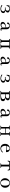

<svg xmlns="http://www.w3.org/2000/svg" viewBox="5204 -5789 592 11040"><g transform="rotate(90 5500.0 -269.0)"><path d="M732 -161Q732 -116 708.5 -84.5Q685 -53 647.5 -34Q610 -15 567.5 -6.5Q525 2 488 2Q431 2 374 -14.5Q317 -31 273 -69Q270 -72 266.5 -75.5Q263 -79 263 -84Q263 -92 272 -97.5Q281 -103 288 -103Q295 -103 300 -100.5Q305 -98 310 -94Q357 -61 397.5 -48Q438 -35 496 -35Q508 -35 527 -40.5Q546 -46 558 -51Q596 -68 614.5 -98Q633 -128 633 -169Q633 -201 617 -219Q601 -237 575.5 -245.5Q550 -254 522.5 -256.5Q495 -259 471 -259Q459 -259 447 -257Q435 -255 423 -255Q419 -255 411.5 -255.5Q404 -256 404 -263Q404 -274 411.5 -284.5Q419 -295 430 -295Q444 -295 459 -293.5Q474 -292 488 -292Q539 -292 567.5 -328.5Q596 -365 596 -413Q596 -443 577.5 -465Q559 -487 531.5 -499Q504 -511 477 -511Q439 -511 402.5 -489.5Q366 -468 347 -435Q340 -422 335 -407Q330 -392 326 -378Q325 -374 324 -367.5Q323 -361 321 -358Q318 -353 311.5 -351Q305 -349 300 -349Q295 -349 287 -351Q279 -353 279 -360Q279 -365 281.5 -388Q284 -411 287.5 -439.5Q291 -468 293.5 -489.5Q296 -511 297 -512Q301 -519 305.5 -520Q310 -521 317 -521Q321 -521 329 -519Q332 -518 334 -516Q345 -516 355.5 -518.5Q366 -521 376 -524Q404 -532 432.5 -537.5Q461 -543 490 -543Q517 -543 552.5 -537.5Q588 -532 621.5 -518.5Q655 -505 677 -481.5Q699 -458 699 -423Q699 -367 667 -337Q635 -307 588 -285Q624 -279 657 -266Q690 -253 711 -228.5Q732 -204 732 -161Z M1564 -117Q1560 -162 1559.5 -207Q1559 -252 1558 -297H1551Q1520 -297 1484 -287Q1448 -277 1415.5 -258.5Q1383 -240 1362 -212Q1341 -184 1341 -148Q1341 -104 1365.5 -78.5Q1390 -53 1434 -53Q1454 -53 1479 -63.5Q1504 -74 1527 -89Q1550 -104 1564 -117ZM1756 -53Q1756 -49 1755 -47Q1743 -22 1717.5 -11Q1692 0 1666 0Q1625 0 1604 -19.5Q1583 -39 1571 -76Q1532 -43 1487.5 -23.5Q1443 -4 1391 -4Q1353 -4 1318 -18Q1283 -32 1261.5 -60Q1240 -88 1240 -130Q1240 -172 1262 -203Q1284 -234 1318.5 -255.5Q1353 -277 1392 -290.5Q1431 -304 1465 -311Q1488 -316 1511.5 -320Q1535 -324 1558 -328Q1558 -356 1555.5 -392Q1553 -428 1539 -453Q1529 -473 1507.5 -491.5Q1486 -510 1463 -510Q1421 -510 1395.5 -485Q1370 -460 1361 -420Q1360 -416 1359.5 -410Q1359 -404 1357 -399Q1355 -392 1346 -387Q1337 -382 1329 -382Q1309 -382 1289.5 -390.5Q1270 -399 1270 -423Q1270 -435 1274 -444Q1287 -476 1318 -497.5Q1349 -519 1387 -529.5Q1425 -540 1456 -540Q1511 -540 1557.5 -520.5Q1604 -501 1632.5 -462Q1661 -423 1661 -363Q1661 -336 1661 -308.5Q1661 -281 1661 -254Q1661 -215 1661.5 -176.5Q1662 -138 1664 -100Q1665 -81 1669 -64Q1673 -47 1699 -47Q1710 -47 1721.5 -53.5Q1733 -60 1745 -60Q1747 -60 1751.5 -58Q1756 -56 1756 -53Z M2786 -19Q2786 -3 2776.5 -0.5Q2767 2 2755 2Q2730 2 2705 0.5Q2680 -1 2655 -1Q2627 -1 2599.5 1.5Q2572 4 2545 4Q2537 4 2530.5 -0.5Q2524 -5 2524 -14Q2524 -31 2533.5 -32Q2543 -33 2556 -33Q2588 -33 2595.5 -55.5Q2603 -78 2603 -104V-456Q2602 -461 2602.5 -466.5Q2603 -472 2603 -476Q2603 -492 2597.5 -498.5Q2592 -505 2576 -505H2419Q2400 -505 2397.5 -496Q2395 -487 2395 -471Q2395 -380 2395.5 -288.5Q2396 -197 2396 -105Q2396 -72 2405 -54.5Q2414 -37 2451 -37Q2461 -37 2472 -35Q2483 -33 2483 -19Q2483 -4 2474 -1Q2465 2 2453 2Q2428 2 2402.5 0.5Q2377 -1 2352 -1Q2323 -1 2294.5 1.5Q2266 4 2237 4Q2229 4 2222 -0.5Q2215 -5 2215 -14Q2215 -19 2220.5 -26Q2226 -33 2231 -33Q2273 -33 2285.5 -49.5Q2298 -66 2299 -107V-451Q2299 -471 2293 -487Q2287 -503 2262 -503Q2255 -503 2249 -502Q2243 -501 2236 -501Q2230 -501 2223.5 -505.5Q2217 -510 2217 -517Q2217 -528 2224 -536Q2231 -544 2242 -544Q2267 -544 2292.5 -542.5Q2318 -541 2343 -541H2650Q2676 -541 2701.5 -542Q2727 -543 2753 -543Q2763 -543 2772 -539.5Q2781 -536 2781 -523Q2781 -508 2770 -506.5Q2759 -505 2748 -505Q2714 -505 2706 -484Q2698 -463 2698 -435Q2698 -353 2698.5 -270.5Q2699 -188 2699 -105Q2699 -71 2708 -54Q2717 -37 2754 -37Q2764 -37 2775 -35Q2786 -33 2786 -19Z M3564 -117Q3560 -162 3559.5 -207Q3559 -252 3558 -297H3551Q3520 -297 3484 -287Q3448 -277 3415.5 -258.5Q3383 -240 3362 -212Q3341 -184 3341 -148Q3341 -104 3365.5 -78.5Q3390 -53 3434 -53Q3454 -53 3479 -63.5Q3504 -74 3527 -89Q3550 -104 3564 -117ZM3756 -53Q3756 -49 3755 -47Q3743 -22 3717.5 -11Q3692 0 3666 0Q3625 0 3604 -19.5Q3583 -39 3571 -76Q3532 -43 3487.5 -23.5Q3443 -4 3391 -4Q3353 -4 3318 -18Q3283 -32 3261.5 -60Q3240 -88 3240 -130Q3240 -172 3262 -203Q3284 -234 3318.5 -255.5Q3353 -277 3392 -290.5Q3431 -304 3465 -311Q3488 -316 3511.5 -320Q3535 -324 3558 -328Q3558 -356 3555.5 -392Q3553 -428 3539 -453Q3529 -473 3507.5 -491.5Q3486 -510 3463 -510Q3421 -510 3395.5 -485Q3370 -460 3361 -420Q3360 -416 3359.5 -410Q3359 -404 3357 -399Q3355 -392 3346 -387Q3337 -382 3329 -382Q3309 -382 3289.5 -390.5Q3270 -399 3270 -423Q3270 -435 3274 -444Q3287 -476 3318 -497.5Q3349 -519 3387 -529.5Q3425 -540 3456 -540Q3511 -540 3557.5 -520.5Q3604 -501 3632.5 -462Q3661 -423 3661 -363Q3661 -336 3661 -308.5Q3661 -281 3661 -254Q3661 -215 3661.5 -176.5Q3662 -138 3664 -100Q3665 -81 3669 -64Q3673 -47 3699 -47Q3710 -47 3721.5 -53.5Q3733 -60 3745 -60Q3747 -60 3751.5 -58Q3756 -56 3756 -53Z M4732 -161Q4732 -116 4708.5 -84.5Q4685 -53 4647.5 -34Q4610 -15 4567.5 -6.5Q4525 2 4488 2Q4431 2 4374 -14.5Q4317 -31 4273 -69Q4270 -72 4266.5 -75.5Q4263 -79 4263 -84Q4263 -92 4272 -97.5Q4281 -103 4288 -103Q4295 -103 4300 -100.5Q4305 -98 4310 -94Q4357 -61 4397.5 -48Q4438 -35 4496 -35Q4508 -35 4527 -40.5Q4546 -46 4558 -51Q4596 -68 4614.5 -98Q4633 -128 4633 -169Q4633 -201 4617 -219Q4601 -237 4575.5 -245.5Q4550 -254 4522.5 -256.5Q4495 -259 4471 -259Q4459 -259 4447 -257Q4435 -255 4423 -255Q4419 -255 4411.5 -255.5Q4404 -256 4404 -263Q4404 -274 4411.5 -284.5Q4419 -295 4430 -295Q4444 -295 4459 -293.5Q4474 -292 4488 -292Q4539 -292 4567.5 -328.5Q4596 -365 4596 -413Q4596 -443 4577.5 -465Q4559 -487 4531.5 -499Q4504 -511 4477 -511Q4439 -511 4402.5 -489.5Q4366 -468 4347 -435Q4340 -422 4335 -407Q4330 -392 4326 -378Q4325 -374 4324 -367.5Q4323 -361 4321 -358Q4318 -353 4311.5 -351Q4305 -349 4300 -349Q4295 -349 4287 -351Q4279 -353 4279 -360Q4279 -365 4281.5 -388Q4284 -411 4287.5 -439.5Q4291 -468 4293.5 -489.5Q4296 -511 4297 -512Q4301 -519 4305.5 -520Q4310 -521 4317 -521Q4321 -521 4329 -519Q4332 -518 4334 -516Q4345 -516 4355.5 -518.5Q4366 -521 4376 -524Q4404 -532 4432.5 -537.5Q4461 -543 4490 -543Q4517 -543 4552.5 -537.5Q4588 -532 4621.5 -518.5Q4655 -505 4677 -481.5Q4699 -458 4699 -423Q4699 -367 4667 -337Q4635 -307 4588 -285Q4624 -279 4657 -266Q4690 -253 4711 -228.5Q4732 -204 4732 -161Z M5678 -153Q5678 -218 5638 -244Q5598 -270 5539 -270H5491Q5467 -270 5443 -269Q5419 -268 5395 -267V-56Q5395 -40 5413 -35.5Q5431 -31 5443 -31Q5475 -31 5515 -34Q5555 -37 5592 -48Q5629 -59 5653.5 -84Q5678 -109 5678 -153ZM5636 -414Q5636 -447 5621 -465Q5606 -483 5582.5 -491Q5559 -499 5532 -500.5Q5505 -502 5481 -502Q5476 -502 5470.5 -501.5Q5465 -501 5460 -501Q5451 -500 5435.5 -498.5Q5420 -497 5408 -491.5Q5396 -486 5396 -472V-303Q5410 -303 5424.5 -302.5Q5439 -302 5452 -302Q5483 -302 5522.5 -306Q5562 -310 5589 -327Q5609 -340 5622.5 -365Q5636 -390 5636 -414ZM5796 -156Q5796 -98 5773.5 -66Q5751 -34 5713.5 -20Q5676 -6 5631 -2.5Q5586 1 5542 1Q5489 1 5435.5 0Q5382 -1 5329 -1Q5304 -1 5279 1.5Q5254 4 5228 4Q5221 4 5212.5 -1Q5204 -6 5204 -15Q5204 -28 5212 -32Q5220 -36 5231 -35.5Q5242 -35 5250 -35Q5279 -35 5285.5 -53Q5292 -71 5292 -95Q5292 -188 5291.5 -281Q5291 -374 5291 -468Q5291 -494 5274.5 -498Q5258 -502 5238 -502Q5226 -502 5216 -503.5Q5206 -505 5206 -521Q5206 -536 5217 -538Q5228 -540 5240 -540Q5269 -540 5297.5 -539.5Q5326 -539 5355 -539Q5399 -539 5443 -541Q5487 -543 5530 -543Q5562 -543 5599.5 -539.5Q5637 -536 5670.5 -524.5Q5704 -513 5726 -488.5Q5748 -464 5748 -422Q5748 -381 5727 -354Q5706 -327 5673 -312Q5640 -297 5604 -290Q5633 -287 5666 -279Q5699 -271 5728.5 -255.5Q5758 -240 5777 -216Q5796 -192 5796 -156Z M6564 -117Q6560 -162 6559.5 -207Q6559 -252 6558 -297H6551Q6520 -297 6484 -287Q6448 -277 6415.5 -258.5Q6383 -240 6362 -212Q6341 -184 6341 -148Q6341 -104 6365.5 -78.5Q6390 -53 6434 -53Q6454 -53 6479 -63.5Q6504 -74 6527 -89Q6550 -104 6564 -117ZM6756 -53Q6756 -49 6755 -47Q6743 -22 6717.5 -11Q6692 0 6666 0Q6625 0 6604 -19.5Q6583 -39 6571 -76Q6532 -43 6487.5 -23.5Q6443 -4 6391 -4Q6353 -4 6318 -18Q6283 -32 6261.5 -60Q6240 -88 6240 -130Q6240 -172 6262 -203Q6284 -234 6318.5 -255.5Q6353 -277 6392 -290.5Q6431 -304 6465 -311Q6488 -316 6511.5 -320Q6535 -324 6558 -328Q6558 -356 6555.5 -392Q6553 -428 6539 -453Q6529 -473 6507.5 -491.5Q6486 -510 6463 -510Q6421 -510 6395.5 -485Q6370 -460 6361 -420Q6360 -416 6359.5 -410Q6359 -404 6357 -399Q6355 -392 6346 -387Q6337 -382 6329 -382Q6309 -382 6289.5 -390.5Q6270 -399 6270 -423Q6270 -435 6274 -444Q6287 -476 6318 -497.5Q6349 -519 6387 -529.5Q6425 -540 6456 -540Q6511 -540 6557.5 -520.5Q6604 -501 6632.5 -462Q6661 -423 6661 -363Q6661 -336 6661 -308.5Q6661 -281 6661 -254Q6661 -215 6661.5 -176.5Q6662 -138 6664 -100Q6665 -81 6669 -64Q6673 -47 6699 -47Q6710 -47 6721.5 -53.5Q6733 -60 6745 -60Q6747 -60 6751.5 -58Q6756 -56 6756 -53Z M7799 -16Q7799 -6 7792.5 -2Q7786 2 7777 2Q7753 2 7729.5 1.5Q7706 1 7682 1Q7657 1 7633 2Q7609 3 7584 3Q7577 3 7570.5 0Q7564 -3 7564 -11Q7564 -19 7571 -23Q7578 -27 7585 -27Q7618 -27 7626.5 -40.5Q7635 -54 7635 -85Q7635 -130 7634.5 -175Q7634 -220 7634 -264H7369V-82Q7369 -63 7373 -46Q7377 -29 7402 -29Q7409 -29 7415.5 -29.5Q7422 -30 7429 -30Q7434 -30 7440.5 -25.5Q7447 -21 7447 -15Q7447 -2 7438 0.5Q7429 3 7419 3Q7397 3 7375 2Q7353 1 7330 1Q7305 1 7279 1.5Q7253 2 7227 2Q7220 2 7213.5 -1Q7207 -4 7207 -12Q7207 -28 7219.5 -28.5Q7232 -29 7242 -29Q7268 -29 7275 -47.5Q7282 -66 7282 -87Q7282 -179 7281.5 -271Q7281 -363 7281 -454Q7281 -476 7276 -494Q7271 -512 7244 -512Q7238 -512 7231.5 -511.5Q7225 -511 7219 -511Q7212 -511 7206.5 -514.5Q7201 -518 7201 -525Q7201 -537 7209 -540.5Q7217 -544 7227 -544Q7250 -544 7274 -543Q7298 -542 7321 -542Q7342 -542 7364 -542Q7386 -542 7407 -544Q7410 -544 7413 -544.5Q7416 -545 7419 -545Q7425 -545 7432 -540.5Q7439 -536 7439 -529Q7439 -514 7430 -513.5Q7421 -513 7410 -513Q7382 -513 7375 -496.5Q7368 -480 7368 -457Q7368 -417 7368.5 -378Q7369 -339 7369 -299H7634Q7634 -339 7634.5 -378.5Q7635 -418 7635 -458Q7635 -477 7631 -494Q7627 -511 7602 -511Q7595 -511 7588.5 -510.5Q7582 -510 7575 -510Q7568 -510 7562.5 -513.5Q7557 -517 7557 -524Q7557 -536 7565 -539.5Q7573 -543 7583 -543Q7609 -543 7635 -542Q7661 -541 7686 -541Q7705 -541 7723.5 -541.5Q7742 -542 7761 -544Q7764 -544 7767.5 -544.5Q7771 -545 7774 -545Q7780 -545 7787 -540.5Q7794 -536 7794 -529Q7794 -513 7784.5 -513Q7775 -513 7764 -513Q7736 -513 7728.5 -495.5Q7721 -478 7721 -453Q7721 -361 7721.5 -268Q7722 -175 7722 -82Q7722 -64 7726 -47Q7730 -30 7754 -30Q7761 -30 7767.5 -30.5Q7774 -31 7781 -31Q7788 -31 7793.5 -27Q7799 -23 7799 -16Z M8616 -356Q8615 -384 8612 -412.5Q8609 -441 8599 -465Q8589 -489 8568.5 -504Q8548 -519 8512 -519Q8468 -519 8440 -492.5Q8412 -466 8396 -428Q8380 -390 8373 -353Q8396 -352 8418 -352Q8440 -352 8462 -352Q8500 -352 8538.5 -353Q8577 -354 8616 -356ZM8749 -124Q8749 -120 8746 -118Q8743 -107 8731.5 -93.5Q8720 -80 8706.5 -67.5Q8693 -55 8683 -48Q8648 -24 8603.5 -10Q8559 4 8516 4Q8479 4 8435.5 -7Q8392 -18 8361 -38Q8304 -75 8277.5 -135.5Q8251 -196 8251 -262Q8251 -336 8281 -399.5Q8311 -463 8375 -503Q8406 -522 8444.5 -533Q8483 -544 8518 -544Q8579 -544 8626.5 -520.5Q8674 -497 8701 -453Q8728 -409 8728 -346Q8728 -327 8717.5 -322.5Q8707 -318 8690 -318Q8669 -318 8648.5 -319Q8628 -320 8608 -321Q8580 -323 8552.5 -323Q8525 -323 8496 -323Q8464 -323 8432 -323Q8400 -323 8368 -322Q8367 -306 8365.5 -290.5Q8364 -275 8364 -260Q8364 -225 8373 -186Q8382 -147 8401 -113Q8420 -79 8450 -58Q8480 -37 8522 -37Q8564 -37 8605 -51.5Q8646 -66 8677 -95Q8686 -103 8693 -114.5Q8700 -126 8710 -133Q8718 -139 8729 -139Q8734 -139 8741.5 -134.5Q8749 -130 8749 -124Z M9785 -431Q9785 -424 9778.5 -417Q9772 -410 9764 -410Q9751 -410 9747.5 -414.5Q9744 -419 9741 -430Q9731 -466 9720.5 -481Q9710 -496 9691.5 -499.5Q9673 -503 9638 -503Q9626 -503 9605.5 -502.5Q9585 -502 9569 -496Q9553 -490 9553 -471V-80Q9553 -56 9561 -46.5Q9569 -37 9581 -35Q9593 -33 9604.5 -33.5Q9616 -34 9624 -31Q9632 -28 9632 -14Q9632 -1 9624.5 1Q9617 3 9606 3Q9580 3 9553.5 1.5Q9527 0 9501 0Q9473 0 9445.5 1Q9418 2 9390 2Q9383 2 9375.5 -3Q9368 -8 9368 -15Q9368 -30 9378.5 -31.5Q9389 -33 9400 -33Q9436 -33 9443 -51Q9450 -69 9450 -100V-139Q9450 -207 9449.5 -274.5Q9449 -342 9449 -409Q9449 -423 9450 -436Q9451 -449 9449 -462Q9448 -476 9441.5 -485Q9435 -494 9421 -496Q9398 -501 9374 -502Q9350 -503 9327 -503Q9304 -503 9292.5 -493.5Q9281 -484 9276 -470.5Q9271 -457 9267 -443.5Q9263 -430 9256.5 -420.5Q9250 -411 9234 -411Q9227 -411 9221 -416Q9215 -421 9215 -429Q9215 -432 9218 -447Q9221 -462 9226 -481Q9231 -500 9235 -515.5Q9239 -531 9240 -535Q9242 -542 9247.5 -543Q9253 -544 9260 -544Q9280 -544 9299.5 -542.5Q9319 -541 9339 -541Q9381 -540 9423 -540Q9465 -540 9507 -540Q9568 -540 9628 -542Q9688 -544 9749 -544Q9757 -544 9761 -540Q9763 -539 9766.5 -523.5Q9770 -508 9774.5 -488Q9779 -468 9782 -451.5Q9785 -435 9785 -431Z M10655 -264Q10655 -305 10649 -348Q10643 -391 10626 -428.5Q10609 -466 10577 -489Q10545 -512 10494 -512Q10446 -512 10416 -487.5Q10386 -463 10369 -424Q10352 -385 10345.5 -342Q10339 -299 10339 -262Q10339 -221 10345.5 -179Q10352 -137 10369.5 -101.5Q10387 -66 10419 -44.5Q10451 -23 10502 -23Q10552 -23 10582.5 -45.5Q10613 -68 10628.5 -104.5Q10644 -141 10649.5 -183Q10655 -225 10655 -264ZM10775 -261Q10775 -183 10738 -122.5Q10701 -62 10638 -27.5Q10575 7 10497 7Q10422 7 10360 -27.5Q10298 -62 10261.5 -122.5Q10225 -183 10225 -259Q10225 -337 10260.5 -401.5Q10296 -466 10358.5 -504Q10421 -542 10501 -542Q10587 -542 10648.5 -507Q10710 -472 10742.5 -409Q10775 -346 10775 -261Z"/></g></svg>

Font: Kaisei Tokumin Medium
Style: Regular
Weight: 500
Designer: Font-Kai, 金井和夫
Foundry: KAZUO KANAI
Version: Version 5.003